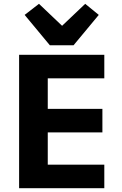

<svg xmlns="http://www.w3.org/2000/svg" viewBox="-20 -985 640 1005"><path d="M80 0V-698H526V-575H230V-415H516V-292H230V-123H526V0ZM241 -748 109 -907 184 -965 305 -850 426 -965 497 -907 365 -748Z"/></svg>

Font: iA Writer Quattro V
Style: Regular
Weight: 400
Designer: Mike Abbink, Paul van der Laan, Pieter van Rosmalen, Oliver Reichenstein
Foundry: Information Architects Inc.
Version: Version 2.000